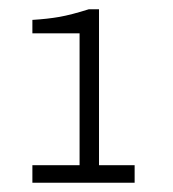

<svg xmlns="http://www.w3.org/2000/svg" viewBox="-20 -817 374 415"><path d="M194 -460H271V-422H50V-460H152V-745H50V-774Q83 -776 108.5 -780.5Q134 -785 172 -797H194Z"/></svg>

Font: Chivo Thin
Style: Regular
Weight: 100
Designer: Hector Gatti
Foundry: Omnibus-Type
Version: Version 1.007